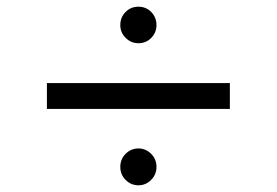

<svg xmlns="http://www.w3.org/2000/svg" viewBox="-20 -656 826 573"><path d="M339 -581Q339 -604 354.5 -620Q370 -636 393 -636Q416 -636 431.5 -620Q447 -604 447 -581Q447 -559 431.5 -543Q416 -527 393 -527Q371 -527 355 -543Q339 -559 339 -581ZM666 -331H120V-408H666ZM339 -158Q339 -181 355 -197Q371 -213 393 -213Q415 -213 431 -197Q447 -181 447 -158Q447 -135 431 -119Q415 -103 393 -103Q371 -103 355 -119Q339 -135 339 -158Z"/></svg>

Font: Shippori Mincho ExtraBold
Style: Regular
Weight: 800
Designer: FONTDASU
Foundry: FONTDASU / Google Inc. / but / Adobe
Version: Version 3.110; ttfautohint (v1.8.3)